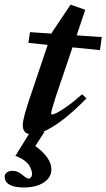

<svg xmlns="http://www.w3.org/2000/svg" viewBox="-58 -576 464 839"><path d="M44.9 243.2Q5.4 243.2 -16.1 231.2Q-37.6 219.2 -37.6 196.3Q-37.6 184.6 -28.1 177.5Q-18.6 170.4 -2.4 170.4Q18.6 170.4 39.1 187.5Q59.6 204.6 66.9 204.6Q72.3 204.6 77.1 199Q82 193.4 82 183.6Q82 178.2 80.1 170.9Q78.1 163.6 72 151.1Q65.9 138.7 49.6 126.2Q33.2 113.8 9.3 105L68.4 9.8Q41.5 3.9 41.5 -29.3Q41.5 -57.1 71.3 -145L150.4 -379.9L65.9 -388.7L73.2 -435.5L167 -429.2L168 -432.6L250.5 -555.7L314.5 -533.2L276.9 -421.4L386.7 -414.1L378.9 -356.9L258.8 -369.1L185.1 -151.4Q165.5 -91.8 165.5 -78.6Q165.5 -75.7 168.9 -75.7Q175.3 -75.7 189.7 -82.5Q204.1 -89.4 234.4 -110.6Q264.6 -131.8 300.8 -164.1L319.8 -146Q209 -32.7 129.4 0H136.7L96.2 62Q166.5 112.8 166.5 164.6Q166.5 199.2 133.5 221.2Q100.6 243.2 44.9 243.2Z"/></svg>

Font: Elstob 8pt
Style: Bold Italic
Weight: 700
Italic angle: -20°
Designer: Peter S. Baker
Version: Version 1.015